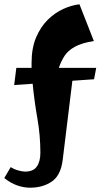

<svg xmlns="http://www.w3.org/2000/svg" viewBox="-46 -685 497 894"><path d="M94 189Q65 189 34.5 178.5Q4 168 -26 144L4 93Q19 103 38.5 108.5Q58 114 71 114Q109 114 125.5 90.5Q142 67 142 26Q142 -54 128 -134Q114 -214 106 -295L20 -289L30 -369H101V-392Q101 -461 122 -510.5Q143 -560 176.5 -593Q210 -626 249 -643.5Q288 -661 324 -665L391 -494Q334 -485 302 -467Q270 -449 254 -424Q238 -399 228 -369H402L392 -316L291 -309L246 59Q237 132 195 160.5Q153 189 94 189Z"/></svg>

Font: Joti One
Style: Regular
Weight: 400
Designer: Eduardo Rodriguez Tunni
Foundry: Eduardo Rodriguez Tunni
Version: Version 1.002; ttfautohint (v1.8.4.7-5d5b);gftools[0.9.24]